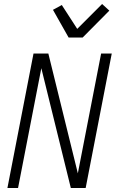

<svg xmlns="http://www.w3.org/2000/svg" viewBox="-20 -937 590 957"><path d="M17 0 147 -670H221L368 -73L484 -670H537L407 0H333L186 -597L70 0ZM322 -750 244 -888 288 -912 365 -793 489 -917 525 -884 392 -750Z"/></svg>

Font: Lode Dark
Style: Italic
Weight: 400
Italic angle: -11°
Monospace: yes
Designer: Belleve Invis
Foundry: Belleve Invis
Version: Version 29.2.0; ttfautohint (v1.8.3)